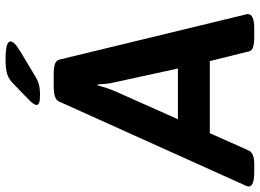

<svg xmlns="http://www.w3.org/2000/svg" viewBox="-160 -772 913 674"><g transform="rotate(-90 296.0 -434.5)"><path d="M298 -750Q265 -750 265 -762Q265 -770 279 -785L340 -844Q356 -860 374 -865.5Q392 -871 425 -871Q488 -871 488 -854Q488 -847 479.5 -838.5Q471 -830 451 -818L371 -770Q352 -758 337.5 -754Q323 -750 298 -750ZM31 2Q-21 2 -21 -17Q-21 -24 -15 -35L277 -683Q282 -694 296 -698Q310 -702 330 -702H374Q394 -702 407.5 -698Q421 -694 424 -683L581 -35Q584 -27 584 -20Q584 2 533 2H501Q482 2 468.5 -2Q455 -6 453 -17L419 -154H166L105 -17Q100 -7 88 -2.5Q76 2 59 2ZM215 -266H393L345 -486Q341 -501 339.5 -517Q338 -533 337 -548H334Q330 -533 324.5 -516.5Q319 -500 313 -486Z"/></g></svg>

Font: Asap SemiBold
Style: Italic
Weight: 600
Italic angle: -6°
Designer: Pablo Cosgaya
Foundry: Omnibus-Type
Version: Version 3.001; ttfautohint (v1.8.3)